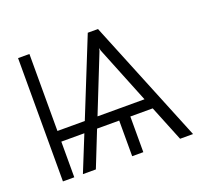

<svg xmlns="http://www.w3.org/2000/svg" viewBox="-96 -653 856 776"><g transform="rotate(-20 332.0 -265.0)"><path d="M492.7 -153.3H396.5V0H348.6V-153.3H253.4L192.4 0H136.7L198.7 -153.3H99.6V0H50.8V-530.3H99.6V-199.2H217.3L350.6 -530.3H394.5L610.4 0H554.7ZM474.1 -199.2 375 -445.3 372.6 -456.5 370.1 -445.3 272 -199.2Z"/></g></svg>

Font: Pretendard JP ExtraLight
Style: Regular
Weight: 200
Designer: Base glyphs from Inter by Rasmus Andersson; Hangeul glyphs from Noto Sans CJK(Source Han Sans) by Jang Soo-young and Kan
Foundry: Kil Hyung-jin
Version: Version 1.309